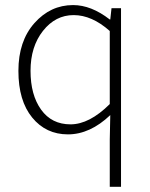

<svg xmlns="http://www.w3.org/2000/svg" viewBox="-20 -512 584 749"><path d="M408.2 -106V-391.1Q338.4 -453.1 267.3 -453.1Q196.3 -453.1 147.7 -391.6Q99.1 -330.1 99.1 -235.8Q99.1 -141.6 140.4 -84.2Q181.6 -26.9 255.1 -26.9Q328.6 -26.9 408.2 -106ZM408.2 216.8V32.2L410.2 -63Q331.1 12.2 245.1 12.2Q159.2 12.2 105.5 -53.5Q51.8 -119.1 51.8 -235.4Q51.8 -351.6 114.3 -421.9Q176.8 -492.2 265.1 -492.2Q335.9 -492.2 408.2 -436H410.2L415 -480H452.1V216.8Z"/></svg>

Font: SourceSansPro-Light
Style: Regular
Weight: 300
Designer: Paul D. Hunt
Foundry: Adobe Systems Incorporated
Version: Version 2.020;PS 2.0;hotconv 1.0.86;makeotf.lib2.5.63406